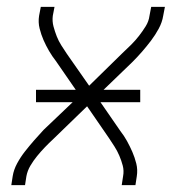

<svg xmlns="http://www.w3.org/2000/svg" viewBox="-20 -540 540 560"><path d="M13 0 17 -26Q20 -45 30 -63.5Q40 -82 53 -98.5Q66 -115 79.5 -130.5Q93 -146 107 -161L192 -242H85V-278H201L143 -362Q132 -376 123 -391.5Q114 -407 107 -423Q100 -439 95.5 -457Q91 -475 94 -494L99 -520H139L134 -494Q132 -478 136 -463Q140 -448 145.5 -434Q151 -420 159 -407.5Q167 -395 175 -383L240 -290L337 -385Q350 -397 362.5 -409.5Q375 -422 385.5 -435.5Q396 -449 405 -463.5Q414 -478 416 -494L421 -520H461L456 -494Q453 -475 443 -456.5Q433 -438 420.5 -421.5Q408 -405 394.5 -389.5Q381 -374 366 -359L282 -278H389V-242H273L331 -158Q342 -144 350.5 -128.5Q359 -113 366 -97Q373 -81 377.5 -63Q382 -45 379 -26L375 0H335L339 -26Q342 -42 338 -57Q334 -72 328 -86Q322 -100 314 -112.5Q306 -125 298 -137L234 -230L136 -135Q123 -123 111 -110.5Q99 -98 88 -84.5Q77 -71 68.5 -56.5Q60 -42 57 -26L53 0Z"/></svg>

Font: Iosevka Term Curly Extralight
Style: Italic
Weight: 200
Italic angle: -9°
Designer: Belleve Invis
Foundry: Belleve Invis
Version: Version 32.3.0